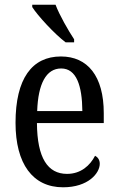

<svg xmlns="http://www.w3.org/2000/svg" viewBox="-20 -786 502 816"><path d="M259 -606H295V-619C270 -657 233 -721 216 -766H117V-756C139 -721 211 -642 259 -606ZM248 10C355 10 404 -50 404 -90C404 -108 394 -119 384 -124C363 -83 324 -47 265 -47C183 -47 138 -114 137 -263H421V-305C421 -463 352 -546 239 -546C116 -546 46 -452 46 -264C46 -90 119 10 248 10ZM330 -314H138C142 -430 176 -495 240 -495C305 -495 329 -422 330 -314Z"/></svg>

Font: Noto Serif Sinhala Condensed
Style: Regular
Weight: 400
Width: 3
Designer: Jelle Bosma - Monotype Design Team
Foundry: Monotype Imaging Inc.
Version: Version 2.007